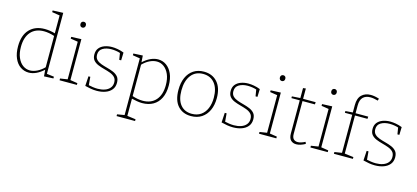

<svg xmlns="http://www.w3.org/2000/svg" viewBox="-74 -1383 4829 2226"><g transform="rotate(15 2340.5 -270.0)"><path d="M258 7Q203 7 158 -23.5Q113 -54 87 -113.5Q61 -173 61 -256Q61 -389 128 -459.5Q195 -530 310 -530Q341 -530 374 -525Q407 -520 443 -509L434 -504V-733L441 -725L341 -741V-761L467 -766V-25L459 -35L554 -23V-2L442 3L435 -83L440 -79Q394 -36 348 -14.5Q302 7 258 7ZM265 -21Q306 -21 351 -43Q396 -65 439 -109L434 -94V-488L440 -478Q369 -502 309 -502Q207 -502 151 -438Q95 -374 95 -258Q95 -184 118 -130.5Q141 -77 179.5 -49Q218 -21 265 -21Z M749 -28 741 -36 836 -21V0H628V-21L723 -36L716 -28V-493L723 -485L628 -500V-521L749 -526ZM725 -658Q711 -658 702 -667.5Q693 -677 693 -693Q693 -710 702.5 -719Q712 -728 726 -728Q740 -728 749 -719Q758 -710 758 -693Q758 -676 748 -667Q738 -658 725 -658Z M971 -400Q971 -361 993.5 -339Q1016 -317 1051 -304.5Q1086 -292 1125 -282Q1164 -272 1199.5 -257Q1235 -242 1257 -216Q1279 -190 1279 -143Q1279 -93 1251.5 -59.5Q1224 -26 1177.5 -9.5Q1131 7 1075 7Q1038 7 1003.5 1Q969 -5 933 -14L940 -131H962L971 -26L964 -34Q990 -28 1020 -23.5Q1050 -19 1078 -19Q1125 -19 1163 -32Q1201 -45 1224 -72Q1247 -99 1247 -138Q1247 -179 1225 -201.5Q1203 -224 1167.5 -237Q1132 -250 1093.5 -260Q1055 -270 1019.5 -284.5Q984 -299 962 -324.5Q940 -350 940 -395Q940 -442 964.5 -471.5Q989 -501 1030 -515.5Q1071 -530 1118 -530Q1148 -530 1185.5 -523.5Q1223 -517 1261 -502L1258 -408H1235L1221 -495L1229 -485Q1173 -503 1117 -503Q1056 -503 1013.5 -478Q971 -453 971 -400Z M1374 230V209L1469 193L1461 203V-494L1469 -485L1374 -500V-521L1486 -527L1492 -440L1487 -443Q1533 -487 1580 -508.5Q1627 -530 1670 -530Q1726 -530 1770 -499Q1814 -468 1840.5 -409.5Q1867 -351 1867 -267Q1867 -179 1837 -117.5Q1807 -56 1751.5 -24Q1696 8 1620 8Q1590 8 1556.5 2Q1523 -4 1486 -13L1494 -21V203L1485 194L1596 209V230ZM1619 -20Q1720 -20 1776.5 -84Q1833 -148 1833 -264Q1833 -340 1810 -392.5Q1787 -445 1749 -473.5Q1711 -502 1663 -502Q1621 -502 1576.5 -480.5Q1532 -459 1489 -414L1494 -429V-33L1488 -44Q1559 -20 1619 -20Z M2221 -530Q2323 -530 2383 -462Q2443 -394 2443 -271Q2443 -188 2414.5 -125.5Q2386 -63 2333 -28Q2280 7 2205 7Q2105 7 2046.5 -59Q1988 -125 1988 -250Q1988 -335 2016 -398Q2044 -461 2096.5 -495.5Q2149 -530 2221 -530ZM2219 -502Q2126 -502 2074.5 -434.5Q2023 -367 2023 -252Q2023 -140 2072 -80.5Q2121 -21 2208 -21Q2272 -21 2316.5 -52Q2361 -83 2384.5 -138.5Q2408 -194 2408 -267Q2408 -378 2357.5 -440Q2307 -502 2219 -502Z M2607 -400Q2607 -361 2629.5 -339Q2652 -317 2687 -304.5Q2722 -292 2761 -282Q2800 -272 2835.5 -257Q2871 -242 2893 -216Q2915 -190 2915 -143Q2915 -93 2887.5 -59.5Q2860 -26 2813.5 -9.5Q2767 7 2711 7Q2674 7 2639.5 1Q2605 -5 2569 -14L2576 -131H2598L2607 -26L2600 -34Q2626 -28 2656 -23.5Q2686 -19 2714 -19Q2761 -19 2799 -32Q2837 -45 2860 -72Q2883 -99 2883 -138Q2883 -179 2861 -201.5Q2839 -224 2803.5 -237Q2768 -250 2729.5 -260Q2691 -270 2655.5 -284.5Q2620 -299 2598 -324.5Q2576 -350 2576 -395Q2576 -442 2600.5 -471.5Q2625 -501 2666 -515.5Q2707 -530 2754 -530Q2784 -530 2821.5 -523.5Q2859 -517 2897 -502L2894 -408H2871L2857 -495L2865 -485Q2809 -503 2753 -503Q2692 -503 2649.5 -478Q2607 -453 2607 -400Z M3143 -28 3135 -36 3230 -21V0H3022V-21L3117 -36L3110 -28V-493L3117 -485L3022 -500V-521L3143 -526ZM3119 -658Q3105 -658 3096 -667.5Q3087 -677 3087 -693Q3087 -710 3096.5 -719Q3106 -728 3120 -728Q3134 -728 3143 -719Q3152 -710 3152 -693Q3152 -676 3142 -667Q3132 -658 3119 -658Z M3469 7Q3428 7 3403 -18.5Q3378 -44 3378 -98V-505L3386 -496H3278V-517L3386 -524L3378 -515V-643L3411 -647V-515L3403 -523H3562L3560 -496H3403L3411 -505V-102Q3411 -60 3429.5 -41Q3448 -22 3479 -22Q3498 -22 3520.5 -29Q3543 -36 3568 -49L3577 -26Q3517 7 3469 7Z M3760 -28 3752 -36 3847 -21V0H3639V-21L3734 -36L3727 -28V-493L3734 -485L3639 -500V-521L3760 -526ZM3736 -658Q3722 -658 3713 -667.5Q3704 -677 3704 -693Q3704 -710 3713.5 -719Q3723 -728 3737 -728Q3751 -728 3760 -719Q3769 -710 3769 -693Q3769 -676 3759 -667Q3749 -658 3736 -658Z M3921 0V-21L4017 -36L4009 -27V-500L4017 -492H3921V-513L4017 -520L4009 -509V-608Q4009 -691 4050.5 -730.5Q4092 -770 4159 -770Q4182 -770 4207 -765.5Q4232 -761 4260 -752L4252 -727Q4227 -734 4204.5 -738Q4182 -742 4161 -742Q4105 -742 4073.5 -710.5Q4042 -679 4042 -612V-509L4034 -519H4194L4192 -492H4034L4042 -500V-27L4034 -36L4149 -21V0Z M4310 -400Q4310 -361 4332.5 -339Q4355 -317 4390 -304.5Q4425 -292 4464 -282Q4503 -272 4538.5 -257Q4574 -242 4596 -216Q4618 -190 4618 -143Q4618 -93 4590.5 -59.5Q4563 -26 4516.5 -9.5Q4470 7 4414 7Q4377 7 4342.5 1Q4308 -5 4272 -14L4279 -131H4301L4310 -26L4303 -34Q4329 -28 4359 -23.5Q4389 -19 4417 -19Q4464 -19 4502 -32Q4540 -45 4563 -72Q4586 -99 4586 -138Q4586 -179 4564 -201.5Q4542 -224 4506.5 -237Q4471 -250 4432.5 -260Q4394 -270 4358.5 -284.5Q4323 -299 4301 -324.5Q4279 -350 4279 -395Q4279 -442 4303.5 -471.5Q4328 -501 4369 -515.5Q4410 -530 4457 -530Q4487 -530 4524.5 -523.5Q4562 -517 4600 -502L4597 -408H4574L4560 -495L4568 -485Q4512 -503 4456 -503Q4395 -503 4352.5 -478Q4310 -453 4310 -400Z"/></g></svg>

Font: Bitter Thin ExtraLight
Style: Regular
Weight: 250
Version: Version 2.002